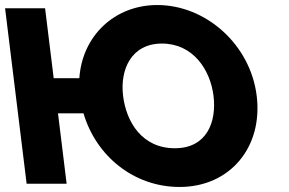

<svg xmlns="http://www.w3.org/2000/svg" viewBox="-43 -738 1153 767"><path d="M188.7 -285.2H290.6C340.6 -115.1 491.3 8.9 674.4 8.9C875.9 8.9 1007.7 -150.1 982.5 -354.9C957.4 -559.8 779.9 -717.9 585.2 -717.9C415.1 -717.9 285.2 -595 274 -425.5H171.5L137.1 -705.1H-22.7L63.4 -3.9H223.2ZM448.7 -354.9C435.9 -459.5 480.8 -564 604.1 -564C728.2 -564 797.1 -459.5 810 -354.9C822.8 -250.4 782.9 -145.8 655.4 -145.8C524.5 -145.8 461.6 -250.4 448.7 -354.9Z"/></svg>

Font: Hussar
Style: BdOpOblOne
Weight: 700
Foundry: Cannot Into Space Fonts
Version: Version 2.00